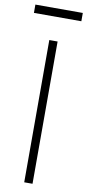

<svg xmlns="http://www.w3.org/2000/svg" viewBox="-117 -919 436 957"><g transform="rotate(10 101.0 -441.0)"><path d="M80 -720H122V0H80ZM-19 -882H221V-840H-19Z"/></g></svg>

Font: Tap Sans
Style: Regular
Weight: 400
Designer: Tap Payments
Foundry: Tap Payments
Version: Version 1.001;Glyphs 3.1.2 (3151)